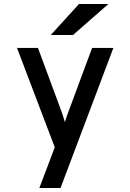

<svg xmlns="http://www.w3.org/2000/svg" viewBox="-20 -752 656 966"><path d="M178 194 255.5 -11 65.5 -511H171L291 -186.5Q295 -175 299 -162.5Q303 -150 306.5 -137.5Q310.5 -150.5 314.5 -162.8Q318.5 -175 323 -186.5L443.5 -511H550.5L284.5 194ZM235.5 -576 377.5 -732H525.5L347.5 -576Z"/></svg>

Font: Overpass Mono SemiBold
Style: Regular
Weight: 600
Monospace: yes
Designer: Delve Withrington, Dave Bailey
Foundry: Delve Fonts LLC
Version: Version 4.000